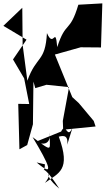

<svg xmlns="http://www.w3.org/2000/svg" viewBox="-20 -786 626 1137"><path d="M255 -284 389 -270 352 -70 354 -18 546 -37 535 -70 447 -175 408 -211 305 -463 458 -506 578 -505 586 -766 444 -758C393 -587 370 -666 319 -507C307 -639 299 -495 258 -590C248 -415 196 -459 142 -308L114 -521L112 -740L0 -633L137 -551L57 -434L123 -322L153 -170L88 -171L95 98L141 73L175 -50L178 -303L189 -264ZM246 187C242 279 204 135 331 331C209 230 311 219 246 297C327 238 402 223 328 23C340 22 387 2 378 71L411 -35C377 51 372 -70 342 -7L196 52C224 72 284 77 274 -2C272 104 302 122 173 26C272 191 308 271 197 176Z"/></svg>

Font: Asimov Silicon
Style: Regular
Weight: 400
Designer: Google
Version: Version 2.000980; 2014